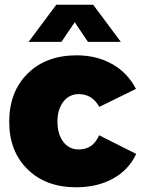

<svg xmlns="http://www.w3.org/2000/svg" viewBox="-20 -785 602 812"><path d="M491 -608H352L296 -691L240 -608H101L218 -765H374ZM304 -551Q389 -551 454.5 -514Q520 -477 555 -409L400 -333Q370 -387 313 -387Q273 -387 248 -355Q223 -323 223 -271Q223 -218 247.5 -185.5Q272 -153 313 -153Q374 -153 399 -213L556 -134Q525 -67 458.5 -30Q392 7 302 7Q174 7 96.5 -69Q19 -145 19 -270Q19 -397 97 -474Q175 -551 304 -551Z"/></svg>

Font: Montserrat Extra Bold
Style: Regular
Weight: 800
Designer: Julieta Ulanovsky
Foundry: Julieta Ulanovsky
Version: Version 3.001;PS 003.001;hotconv 1.0.70;makeotf.lib2.5.58329